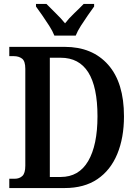

<svg xmlns="http://www.w3.org/2000/svg" viewBox="-20 -951 695 971"><path d="M27 0V-47H54Q78 -47 93 -61Q108 -75 108 -113V-603Q108 -642 91.5 -654.5Q75 -667 50 -667H27V-714H307Q447 -714 527 -623.5Q607 -533 607 -363Q607 -254 573 -172Q539 -90 472.5 -45Q406 0 307 0ZM287 -56Q379 -56 426 -136.5Q473 -217 473 -363Q473 -659 287 -659H232V-56ZM255 -771Q246 -794 229 -820.5Q212 -847 194 -873Q176 -899 162 -918V-931H215Q235 -910 262 -884Q289 -858 309 -833Q328 -858 355.5 -884Q383 -910 403 -931H456V-918Q442 -899 424 -873Q406 -847 389 -820.5Q372 -794 363 -771Z"/></svg>

Font: Noto Serif Khmer Condensed SemiBold
Style: Regular
Weight: 600
Width: 3
Designer: Danh Hong and the Monotype Design Team
Foundry: Monotype Imaging Inc.
Version: Version 2.004; ttfautohint (v1.8.4.7-5d5b)